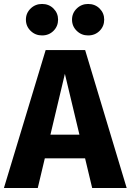

<svg xmlns="http://www.w3.org/2000/svg" viewBox="-33 -945 657 965"><path d="M196.5 -693.4H394.9L603.7 0H430.3L293.1 -573.9L156.8 0H-13.3ZM203.7 -268.1H382.7L409.5 -149.3H177ZM409.7 -925.1Q444.6 -925.1 467.7 -902.1Q490.7 -879.1 490.7 -846.3Q490.7 -813 467.7 -790Q444.6 -766.9 409.7 -766.9Q376.3 -766.9 352.7 -790Q329 -813 329 -846.3Q329 -879.1 352.7 -902.1Q376.3 -925.1 409.7 -925.1ZM178.3 -925.1Q212.8 -925.1 235.9 -902.1Q258.9 -879.1 258.9 -846.3Q258.9 -813 235.9 -790Q212.8 -766.9 178.3 -766.9Q144.5 -766.9 120.9 -790Q97.2 -813 97.2 -846.3Q97.2 -879.1 120.9 -902.1Q144.5 -925.1 178.3 -925.1Z"/></svg>

Font: Fira Sans Variable
Style: Regular
Weight: 400
Designer: Carrois Corporate & Edenspiekermann AG
Foundry: Carrois Corporate GbR & Edenspiekermann AG
Version: Version 4.202